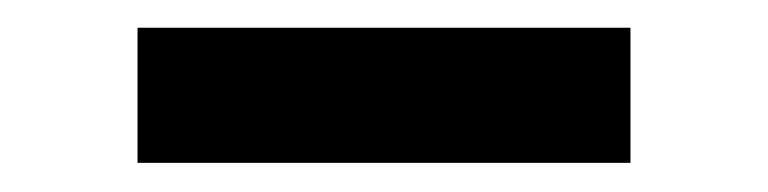

<svg xmlns="http://www.w3.org/2000/svg" viewBox="-20 -692 540 135"><path d="M76.7 -577.5V-672.5H423.3V-577.5Z"/></svg>

Font: Funnel Sans Light
Style: Bold
Weight: 700
Version: Version 1.000